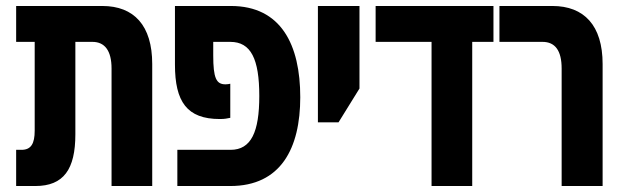

<svg xmlns="http://www.w3.org/2000/svg" viewBox="-20 -622 2089 642"><path d="M34 0H98C193 0 232 -56 232 -173V-482H289C330 -482 353 -453 353 -393V0H489V-408C489 -537 428 -602 322 -602H34V-482H96V-185C96 -142 84 -121 52 -121H34Z M573 0H750C919 0 984 -126 984 -297C984 -472 920 -602 752 -602H565V-406C565 -282 605 -224 715 -224C734 -224 738 -226 750 -228V-342C745 -341 741 -340 734 -340C703 -340 693 -361 693 -437V-482H750C819 -482 847 -425 847 -301C847 -181 820 -121 751 -121H573Z M1043 -213H1112L1182 -326V-602H1043Z M1423 0H1559V-482H1630V-602H1236V-482H1423Z M1858 0H1995V-408C1995 -537 1933 -602 1827 -602H1650V-482H1794C1836 -482 1858 -453 1858 -393Z"/></svg>

Font: Noto Sans Hebrew ExtraCondensed
Style: Bold
Weight: 700
Width: 2
Designer: Monotype Design Team
Foundry: Monotype Imaging Inc.
Version: Version 2.004